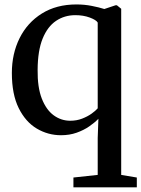

<svg xmlns="http://www.w3.org/2000/svg" viewBox="-20 -582 620 842"><path d="M302 239.5V196.5L408.5 185V23L411.5 -61Q395 -44 371 -27.5Q347 -11 316 0Q285 11 247.5 11Q190.5 11 141.2 -18.2Q92 -47.5 62 -108Q32 -168.5 32 -262Q32 -346.5 66 -414.8Q100 -483 163.8 -522.8Q227.5 -562.5 315 -562.5Q350 -562.5 382 -556.2Q414 -550 437.5 -542.5L487 -559H492.5L511.5 -543.5V185L580 196.5V239.5ZM288 -52.5Q316.5 -52.5 340.2 -61.8Q364 -71 381.5 -83.5Q399 -96 408.5 -107V-483Q402 -494.5 373.8 -505Q345.5 -515.5 310.5 -515.5Q263 -515.5 225.8 -490.5Q188.5 -465.5 167 -412.8Q145.5 -360 145 -276Q144 -199.5 163.2 -150Q182.5 -100.5 215.2 -76.5Q248 -52.5 288 -52.5Z"/></svg>

Font: Merriweather 36pt
Style: Regular
Weight: 400
Designer: Eben Sorkin
Foundry: Eben Sorkin
Version: Version 2.100